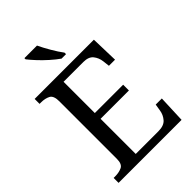

<svg xmlns="http://www.w3.org/2000/svg" viewBox="-266 -1043 1155 1155"><g transform="rotate(-45 311.5 -465.5)"><path d="M38 0V-42H51Q84 -42 108.5 -53.5Q133 -65 133 -109V-600Q133 -647 109 -659.5Q85 -672 51 -672H38V-714H542L547 -539H495L490 -582Q486 -615 466.5 -639.5Q447 -664 402 -664H234V-398H475V-349H234V-50H427Q474 -50 495.5 -74.5Q517 -99 522 -132L529 -175H581L574 0ZM324 -771Q298 -789 266 -817.5Q234 -846 207.5 -875Q181 -904 168 -921V-931H275Q291 -897 315.5 -855Q340 -813 362 -784V-771Z"/></g></svg>

Font: Noto Serif Oriya
Style: Regular
Weight: 400
Designer: David Williams
Foundry: Google LLC, David Williams
Version: Version 1.051; ttfautohint (v1.8.4.7-5d5b)